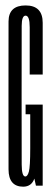

<svg xmlns="http://www.w3.org/2000/svg" viewBox="-20 -700 198 724"><path d="M68 4Q99 3.5 109.5 -26.5L115.5 0H141V-305.5H76.5V-269H94V-141Q94 -72 89 -53.2Q84 -34.5 75.5 -34.5Q62 -34.5 61.8 -79.5Q61.5 -124.5 61.5 -338Q61.5 -564.5 61.8 -602.8Q62 -641 76.5 -641Q92 -641 92 -597.2Q92 -553.5 92 -419H141Q141 -548.5 141 -614Q141 -679.5 76.5 -679.5Q12.5 -679.5 12.2 -619.2Q12 -559 12 -341.5Q12 -126 12.2 -61Q12.5 4 68 4Z"/></svg>

Font: Anybody UltraCondensed Light
Style: Regular
Weight: 300
Width: 1
Version: Version 1.113;gftools[0.9.25]